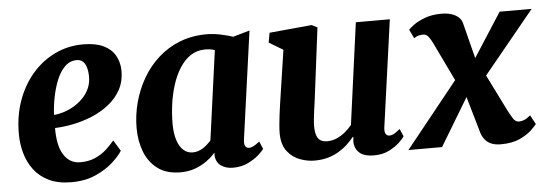

<svg xmlns="http://www.w3.org/2000/svg" viewBox="-43 -689 2338 819"><g transform="rotate(-5 1126.5 -279.0)"><path d="M454.5 -104Q441.5 -82.5 411.8 -55.5Q382 -28.5 337.2 -8.5Q292.5 11.5 233.5 11.5Q177 11.5 137.5 -7.5Q98 -26.5 73.8 -58.8Q49.5 -91 38.5 -131Q27.5 -171 27.5 -212Q27 -289 50.2 -354.2Q73.5 -419.5 115 -467.8Q156.5 -516 212.5 -543Q268.5 -570 333.5 -570Q386.5 -570 420 -554Q453.5 -538 469.8 -510Q486 -482 487 -447.5Q488 -399.5 468.2 -363.2Q448.5 -327 415.2 -301Q382 -275 341.5 -258.5Q301 -242 259.8 -234Q218.5 -226 183.5 -225Q183 -189 188.8 -160.2Q194.5 -131.5 206.8 -111.5Q219 -91.5 236.8 -80.8Q254.5 -70 278.5 -70Q314.5 -70 342.2 -82.2Q370 -94.5 390.5 -113.2Q411 -132 426 -150.5ZM301 -505.5Q271 -505.5 249.5 -484Q228 -462.5 214.2 -428.2Q200.5 -394 193 -355Q185.5 -316 184 -281Q203 -282 225.5 -289Q248 -296 269.8 -308.8Q291.5 -321.5 309.5 -340Q327.5 -358.5 337.8 -382.5Q348 -406.5 347 -436Q345.5 -470.5 334 -488Q322.5 -505.5 301 -505.5Z M982 -106Q979.5 -85.5 985 -77Q990.5 -68.5 1001 -68.5Q1008.5 -68.5 1019 -73.5Q1029.5 -78.5 1046 -91.5L1060 -59Q1054.5 -50.5 1036.2 -34Q1018 -17.5 989.8 -3.8Q961.5 10 925.5 10Q894.5 10 873.8 -5Q853 -20 851 -50L852 -61.5Q836.5 -43.5 814.2 -27.2Q792 -11 763.8 -0.5Q735.5 10 700.5 10Q641.5 10 603.8 -17.8Q566 -45.5 548 -92Q530 -138.5 530 -194Q530 -250 544.5 -304Q559 -358 586.5 -405.5Q614 -453 654.5 -489.5Q695 -526 747.2 -546.5Q799.5 -567 862.5 -567Q890.5 -567 921.8 -560.5Q953 -554 974.5 -546.5L1046 -567ZM891.5 -496.5Q882 -500 871.8 -501.5Q861.5 -503 851 -503Q815 -503 787.8 -484.8Q760.5 -466.5 740.8 -435.2Q721 -404 708.5 -364.5Q696 -325 690.2 -282.5Q684.5 -240 684.5 -199.5Q684.5 -158.5 693.8 -129.5Q703 -100.5 720 -85.2Q737 -70 760 -70Q772 -70 782.8 -73.5Q793.5 -77 803.5 -83.2Q813.5 -89.5 822.2 -97.5Q831 -105.5 839 -114Z M1274.5 10Q1243.5 10 1212 -1.8Q1180.5 -13.5 1158.8 -41Q1137 -68.5 1136 -116Q1136 -133.5 1137.8 -154.2Q1139.5 -175 1142.5 -198.2Q1145.5 -221.5 1149 -245.5Q1152.5 -269.5 1156 -292L1183 -472.5L1123 -508.5L1130.5 -550L1312 -567L1336 -555L1302.5 -288.5Q1300 -267 1297 -245.2Q1294 -223.5 1291.2 -203.5Q1288.5 -183.5 1286.8 -166.5Q1285 -149.5 1285 -137.5Q1285 -112 1290.5 -96.5Q1296 -81 1307.2 -74.2Q1318.5 -67.5 1335.5 -67.5Q1356.5 -67.5 1376.2 -76Q1396 -84.5 1412.8 -98.5Q1429.5 -112.5 1442 -128L1501 -562.5H1646.5L1583 -105.5Q1580.5 -86 1586 -77.2Q1591.5 -68.5 1602 -68.5Q1611 -68.5 1620.2 -73.2Q1629.5 -78 1647.5 -92.5L1661.5 -60Q1656.5 -51.5 1639 -34.8Q1621.5 -18 1593.8 -4Q1566 10 1529 10Q1490.5 10 1470.8 -4.8Q1451 -19.5 1447 -44.5Q1446.5 -47 1446.2 -50.8Q1446 -54.5 1446.2 -58.8Q1446.5 -63 1447 -67.5Q1447.5 -72 1448 -76L1446 -77Q1433 -61.5 1416.8 -46Q1400.5 -30.5 1379.5 -17.8Q1358.5 -5 1332.5 2.5Q1306.5 10 1274.5 10Z M2072.5 10Q2049 10 2032.8 3.5Q2016.5 -3 2006.2 -15Q1996 -27 1990 -42.5L1926 -264L1976 -257.5L1821 0H1677L1941 -329L1929 -222.5L1821 -447Q1814.5 -460.5 1805.2 -472.8Q1796 -485 1783.5 -485Q1770 -485 1761 -482.2Q1752 -479.5 1743 -473L1725 -510.5Q1729.5 -517 1747.8 -530.5Q1766 -544 1796.5 -555.5Q1827 -567 1867.5 -567Q1892 -567 1910.5 -561Q1929 -555 1941 -544Q1953 -533 1956.5 -517.5L2010.5 -304.5L1960.5 -312.5L2116 -554H2253L1994.5 -238.5L2006.5 -344.5L2111 -134Q2121.5 -114 2131.8 -97Q2142 -80 2158 -80Q2166.5 -80 2177.8 -83.8Q2189 -87.5 2207 -102L2228 -63Q2223.5 -56.5 2205 -38.5Q2186.5 -20.5 2153.8 -5.2Q2121 10 2072.5 10Z"/></g></svg>

Font: Merriweather 20pt ExtraBold
Style: Italic
Weight: 800
Italic angle: -7.8°
Version: Version 2.101